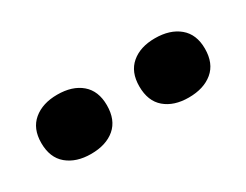

<svg xmlns="http://www.w3.org/2000/svg" viewBox="-33 -919 566 441"><g transform="rotate(-30 250.0 -698.5)"><path d="M207 -699Q207 -660 183.5 -640Q160 -620 120 -620Q81 -620 57 -640Q33 -660 33 -699Q33 -737 57 -757Q81 -777 120 -777Q160 -777 183.5 -757Q207 -737 207 -699ZM467 -699Q467 -660 443 -640Q419 -620 379 -620Q340 -620 316.5 -640Q293 -660 293 -699Q293 -737 316.5 -757Q340 -777 379 -777Q419 -777 443 -757Q467 -737 467 -699Z"/></g></svg>

Font: Roboto Serif 20pt SemiBold
Style: Regular
Weight: 600
Version: Version 1.008